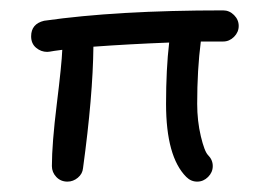

<svg xmlns="http://www.w3.org/2000/svg" viewBox="-20 -350 520 370"><path d="M110 0Q97 0 88.5 -9Q80 -18 80 -30Q80 -73 89.5 -150Q99 -227 100 -254Q91 -253 85 -252Q79 -251 76 -250.5Q73 -250 71 -250Q59 -250 49.5 -258Q40 -266 40 -280Q40 -304 65 -310Q205 -330 410 -330Q422 -330 431 -321Q440 -312 440 -300Q440 -288 431 -279Q422 -270 410 -270H367Q360 -216 360 -150Q360 -117 367 -87.5Q374 -58 381 -51Q390 -42 390 -30Q390 -18 381 -9Q372 0 360 0Q348 0 339 -9Q300 -48 300 -150Q300 -217 306 -268Q228 -265 160 -260Q159 -165 140 -26Q139 -15 130 -7.5Q121 0 110 0Z"/></svg>

Font: Pecita
Style: Book
Weight: 400
Width: 7
Version: Version 4.3